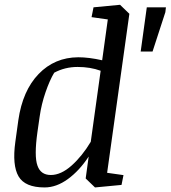

<svg xmlns="http://www.w3.org/2000/svg" viewBox="-20 -783 723 813"><path d="M364.3 -182.6 406.2 -483.4Q362.3 -499.5 308.6 -499.5Q254.9 -499.5 209.5 -475.1Q190.4 -443.4 172.9 -392.6Q155.3 -341.8 147.9 -289.1L138.7 -225.1Q124 -121.1 138.7 -81.5Q152.3 -42 195.3 -42Q238.3 -42 283.2 -82Q328.1 -122.1 364.3 -182.6ZM311.5 -540.5Q356.4 -540.5 412.6 -527.8L436.5 -700.7L367.7 -710.4L376 -752L488.3 -762.7L527.8 -724.6L433.6 -51.3L502.9 -41.5L494.6 0L382.3 10.7L342.8 -27.3L355.5 -120.1Q316.4 -60.5 267.6 -24.9Q218.8 10.7 168.9 10.7Q85.9 10.7 58.6 -36.1Q31.2 -83 44.9 -182.1L57.6 -273.9Q75.7 -399.4 143.6 -469.7Q211.4 -540 311.5 -540.5ZM601.6 -752H682.6L680.2 -731.4L626 -564.9H575.7Z"/></svg>

Font: NoticiaText-Italic
Style: Italic
Weight: 400
Italic angle: -8°
Designer: JM Sole
Foundry: JM Sole
Version: Version 1.003